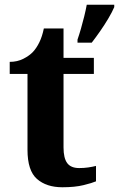

<svg xmlns="http://www.w3.org/2000/svg" viewBox="-20 -780 502 810"><path d="M243 10Q176 10 136 -25Q96 -60 96 -148V-468H21V-519Q53 -519 78.5 -532Q104 -545 119 -561Q134 -577 146 -601.5Q158 -626 165 -660H248V-536H376V-468H248V-158Q248 -113 263.5 -92Q279 -71 314 -71Q334 -71 351.5 -73.5Q369 -76 385 -80V-15Q369 -8 332.5 1Q296 10 243 10ZM307 -613Q314 -633 321.5 -659Q329 -685 335.5 -711.5Q342 -738 346 -760H462V-750Q453 -729 437 -702Q421 -675 402.5 -648.5Q384 -622 367 -600H307Z"/></svg>

Font: Noto Serif Gujarati
Style: Bold
Weight: 700
Version: Version 2.102